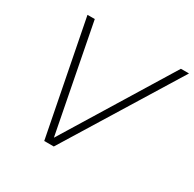

<svg xmlns="http://www.w3.org/2000/svg" viewBox="-153 -863 1039 1027"><g transform="rotate(30 366.0 -350.0)"><path d="M242 0 105 -700H150L278 -41L682 -700H732L301 0Z"/></g></svg>

Font: Red Hat Display VF
Style: Italic
Weight: 300
Italic angle: -12°
Designer: Pentagram, MCKL
Foundry: Pentagram, MCKL
Version: Version 1.023